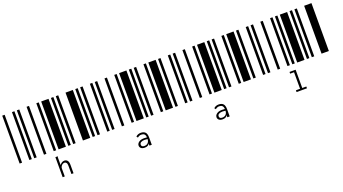

<svg xmlns="http://www.w3.org/2000/svg" viewBox="-66 -1245 3972 2223"><g transform="rotate(-20 1920.0 -133.5)"><path d="M0 0V-590H30V0ZM120 0V-590H150V0ZM180 0V-590H210V0ZM300 0V-590H330V0ZM420 0V-590H450V0ZM480 0V-590H570V0ZM600 0V-590H630V0ZM660 0V-590H690V0ZM780 0V-590H870V0ZM900 0V-590H930V0ZM414 72H444V74Q441 77 441 79Q440 82 440 88V179Q450 164 465 154Q480 145 496 145Q520 145 534 162Q548 179 548 216V319H522V217Q522 191 513 180Q504 168 490 168Q478 168 467 175Q455 181 448 194Q440 206 440 221V319H414Z M960 0V-590H990V0ZM1080 0V-590H1110V0ZM1140 0V-590H1170V0ZM1260 0V-590H1290V0ZM1380 0V-590H1410V0ZM1440 0V-590H1530V0ZM1560 0V-590H1590V0ZM1620 0V-590H1650V0ZM1740 0V-590H1770V0ZM1800 0V-590H1890V0ZM1438 145Q1474 145 1493 164Q1512 183 1512 229V319H1483V293Q1468 323 1425 323Q1397 323 1381 310Q1365 297 1365 276Q1365 258 1377 245Q1388 232 1408 224Q1427 217 1451 217Q1472 217 1489 219Q1487 191 1474 179Q1461 167 1436 167Q1423 167 1412 172Q1400 177 1390 186L1377 169Q1401 145 1438 145ZM1428 303Q1456 303 1472 286Q1488 270 1489 240Q1472 237 1453 237Q1425 237 1408 247Q1392 256 1392 275Q1392 303 1428 303Z M1920 0V-590H1950V0ZM2040 0V-590H2070V0ZM2100 0V-590H2130V0ZM2220 0V-590H2250V0ZM2340 0V-590H2370V0ZM2400 0V-590H2490V0ZM2520 0V-590H2550V0ZM2580 0V-590H2610V0ZM2700 0V-590H2730V0ZM2760 0V-590H2850V0ZM2398 145Q2434 145 2453 164Q2472 183 2472 229V319H2443V293Q2428 323 2385 323Q2357 323 2341 310Q2325 297 2325 276Q2325 258 2337 245Q2348 232 2368 224Q2387 217 2411 217Q2432 217 2449 219Q2447 191 2434 179Q2421 167 2396 167Q2383 167 2372 172Q2360 177 2350 186L2337 169Q2361 145 2398 145ZM2388 303Q2416 303 2432 286Q2448 270 2449 240Q2432 237 2413 237Q2385 237 2368 247Q2352 256 2352 275Q2352 303 2388 303Z M2880 0V-590H2910V0ZM3000 0V-590H3030V0ZM3060 0V-590H3090V0ZM3180 0V-590H3210V0ZM3300 0V-590H3330V0ZM3360 0V-590H3390V0ZM3420 0V-590H3510V0ZM3540 0V-590H3570V0ZM3600 0V-590H3630V0ZM3720 0V-590H3810V0ZM3296 297H3347V93H3299V72H3374V297H3424V319H3296Z"/></g></svg>

Font: Libre Barcode 39 Extended Text
Style: Regular
Weight: 400
Version: Version 1.005; ttfautohint (v1.8.3)